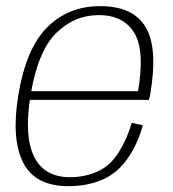

<svg xmlns="http://www.w3.org/2000/svg" viewBox="-20 -618 578 642"><path d="M209 4.5 214 -25.5Q128 -25.5 94 -94.2Q60 -163 82 -298.5Q106 -446 167.2 -506.8Q228.5 -567.5 310 -567.5Q393 -567.5 429.2 -507.8Q465.5 -448 440.5 -305.5L446.5 -313H77.5L72.5 -284H478Q480 -292 482 -300.5Q509 -456.5 467.2 -527Q425.5 -597.5 315 -597.5Q208 -597.5 137.2 -526.2Q66.5 -455 41 -298.5Q17.5 -154 57.2 -74.8Q97 4.5 209 4.5ZM214 -25.5 209 4.5Q272 4.5 322 -17Q372 -38.5 406.2 -87.2Q440.5 -136 457.5 -199L420.5 -207.5Q405 -153 376.5 -108Q348 -63 305.5 -44.2Q263 -25.5 214 -25.5Z"/></svg>

Font: Anybody UltraCondensed Thin ExtraLight
Style: Italic
Weight: 250
Italic angle: -10°
Version: Version 1.111